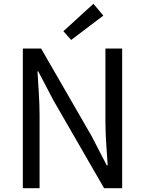

<svg xmlns="http://www.w3.org/2000/svg" viewBox="-20 -989 762 1009"><path d="M354 -779 523 -907 471 -969 313 -825ZM100 0H188V-385C188 -462 181 -540 177 -614H181L260 -463L527 0H622V-734H534V-352C534 -276 541 -194 546 -120H541L463 -271L196 -734H100Z"/></svg>

Font: Noto Sans JP
Style: Regular
Weight: 400
Designer: Ryoko NISHIZUKA  (kana, bopomofo & ideographs); Paul D. Hunt (Latin, Greek & Cyrillic); Sandoll Communications , Soo-you
Foundry: Adobe
Version: Version 2.002;hotconv 1.0.116;makeotfexe 2.5.65601